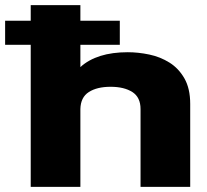

<svg xmlns="http://www.w3.org/2000/svg" viewBox="-68 -730 810 750"><path d="M52 0V-555H-48V-649H52V-710H246V-649H400V-555H246V-468Q310 -526 431 -526Q472 -526 515 -517Q558 -508 594 -485.5Q630 -463 652.5 -423.5Q675 -384 675 -324V0H481V-304Q481 -350 449 -370.5Q417 -391 364 -391Q311 -391 279 -370.5Q247 -350 246 -304V0Z"/></svg>

Font: Special Gothic Expanded One
Style: Regular
Weight: 400
Designer: Alistair McCready
Foundry: Monolith
Version: Version 1.010; ttfautohint (v1.8.4.7-5d5b)